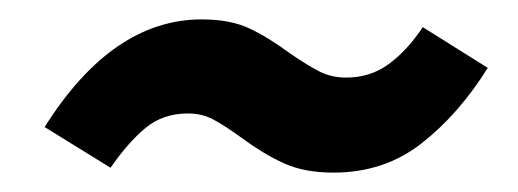

<svg xmlns="http://www.w3.org/2000/svg" viewBox="-20 -418 534 198"><path d="M229 -276Q211 -289 199.5 -295Q188 -301 174 -301Q148 -301 130 -286Q112 -271 94 -245L26 -287Q96 -398 188 -398Q217 -398 236.5 -389Q256 -380 279 -363Q298 -350 310 -344Q322 -338 337 -338Q362 -338 381 -352Q400 -366 416 -390L483 -348Q453 -300 414.5 -270Q376 -240 324 -240Q294 -240 273 -249.5Q252 -259 229 -276Z"/></svg>

Font: FiraGO Medium
Style: Italic
Weight: 500
Italic angle: -8°
Designer: bBox Type GmbH
Foundry: bBox Type GmbH
Version: Version 1.001